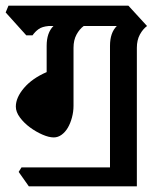

<svg xmlns="http://www.w3.org/2000/svg" viewBox="-43 -659 568 679"><path d="M33 -67H346V-497Q346 -543 370 -567H253Q238 -556 227.5 -536.5Q217 -517 217 -490V-285Q217 -264 211.5 -243.5Q206 -223 197 -207.5Q188 -192 175 -182.5Q162 -173 147 -173Q130 -173 107 -183Q84 -193 63 -208.5Q42 -224 27.5 -243.5Q13 -263 13 -282Q13 -314 42 -348Q71 -382 122 -404V-497Q122 -543 146 -567H129Q106 -565 93.5 -556Q81 -547 72 -534H50L-23 -615L-13 -639H411L477 -567Q462 -556 451.5 -536.5Q441 -517 441 -490V0H59L23 -51Z"/></svg>

Font: Jaini
Style: Regular
Weight: 400
Designer: Girish Dalvi, Maithili Shingre
Foundry: Ek Type
Version: Version 1.001;PS 1.000;hotconv 16.6.51;makeotf.lib2.5.65220